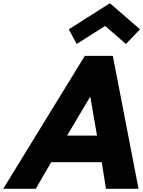

<svg xmlns="http://www.w3.org/2000/svg" viewBox="-48 -1172 889 1192"><path d="M379.2 -990 428 -899 604.6 -1011 734 -899 821.2 -990 634.2 -1152ZM652.5 -825H478.5L-28 0H174L269.7 -165H583.7L610 0H812ZM554.4 -330H368.4L510.9 -570H512.9Z"/></svg>

Font: Hussar
Style: BdOblTwo
Weight: 700
Foundry: Cannot Into Space Fonts
Version: Version 2.00